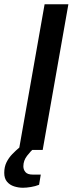

<svg xmlns="http://www.w3.org/2000/svg" viewBox="-54 -706 348 904"><path d="M35 0 156 -686H268L147 0ZM54 178Q33 178 12.5 171.5Q-8 165 -21 149.5Q-34 134 -34 108Q-34 80 -23.5 58.5Q-13 37 4 19.5Q21 2 38 -12H107L106 -8Q91 5 73.5 27.5Q56 50 56 77Q56 93 66 104.5Q76 116 100 116H138L130 164Q113 171 91.5 174.5Q70 178 54 178Z"/></svg>

Font: Archivo SemiBold Medium
Style: Italic
Weight: 500
Italic angle: -10°
Version: Version 2.001